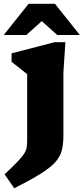

<svg xmlns="http://www.w3.org/2000/svg" viewBox="-36 -752 438 1004"><path d="M106 -364Q98 -371 72.8 -390.8Q47.5 -410.5 24.5 -428.5V-473L250 -531.5H306L295.5 -372.5V-42Q295.5 2.5 287 35Q278.5 67.5 252.8 96.2Q227 125 175.8 157Q124.5 189 38.5 232.5L-12 159.5Q31 119 55 94Q79 69 90 52Q101 35 103.5 18.5Q106 2 106 -21.5ZM-16.5 -569 113.5 -732H251.5L381.5 -569H263.5L182.5 -641.5L101.5 -569Z"/></svg>

Font: Newsreader 6pt
Style: Bold
Weight: 700
Designer: Hugues Gentile
Foundry: Production Type
Version: Version 1.003; ttfautohint (v1.8.3)